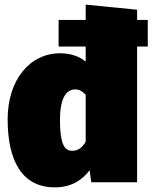

<svg xmlns="http://www.w3.org/2000/svg" viewBox="-20 -787 658 829"><path d="M572 -701V-745L350 -767V-701H233V-586H350V-521C321 -545 282 -557 240 -557C106 -557 13 -439 13 -272C13 -93 75 22 217 22C297 22 341 -18 367 -52L374 0H572V-586H618V-701ZM294 -136C268 -136 239 -144 239 -269C239 -371 270 -401 305 -401C323 -401 335 -393 350 -378V-175C334 -147 314 -136 294 -136Z"/></svg>

Font: Fira Sans Ultra
Style: Regular
Weight: 950
Designer: Carrois Corporate & Edenspiekermann AG
Foundry: Carrois Corporate GbR & Edenspiekermann AG
Version: Version 4.203;PS 004.203;hotconv 1.0.88;makeotf.lib2.5.64775